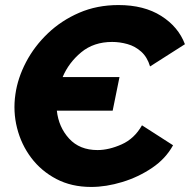

<svg xmlns="http://www.w3.org/2000/svg" viewBox="-20 -734 752 760"><path d="M341 6Q263 6 203 -25.5Q143 -57 103.5 -109.5Q64 -162 47.5 -227.5Q31 -293 41 -361Q50 -425 83 -488Q116 -551 169.5 -602Q223 -653 293.5 -683.5Q364 -714 449 -714Q550 -714 618 -671Q686 -628 712 -559L574 -471Q563 -508 539 -529.5Q515 -551 484.5 -559.5Q454 -568 424 -568Q351 -568 301.5 -527Q252 -486 228 -429H453L426 -296H205Q212 -231 253.5 -185.5Q295 -140 366 -140Q411 -140 461.5 -162.5Q512 -185 542 -238L665 -159Q636 -106 582 -69.5Q528 -33 464 -13.5Q400 6 341 6Z"/></svg>

Font: Raleway ExtraBold
Style: Italic
Weight: 800
Italic angle: -12°
Designer: Matt McInerney, Pablo Impallari, Rodrigo Fuenzalida
Foundry: Matt McInerney, Pablo Impallari, Rodrigo Fuenzalida
Version: Version 4.026